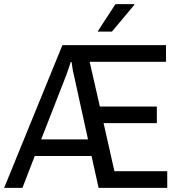

<svg xmlns="http://www.w3.org/2000/svg" viewBox="-21 -903 861 923"><path d="M448 -751 534 -883H624L625 -880L517 -751ZM419 -153H146L87 0H-1L279 -686H777V-606H410L459 -391H733V-311H477L529 -80H783V0H453ZM402 -233 334 -543Q330 -557 327 -578Q324 -599 323 -605H319Q317 -598 311 -580Q305 -562 298 -543L177 -233Z"/></svg>

Font: Archivo Narrow
Style: Regular
Weight: 400
Designer: Hector Gatti
Foundry: Omnibus-Type
Version: Version 1.003